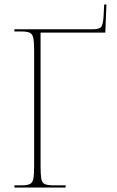

<svg xmlns="http://www.w3.org/2000/svg" viewBox="-20 -846 527 866"><path d="M45 0V-10H77Q103 -10 115 -16Q127 -22 130.5 -40.5Q134 -59 134 -98V-615Q134 -654 130.5 -673Q127 -692 115 -698Q103 -704 78 -704H45V-714H398Q429 -714 437 -725.5Q445 -737 447 -771L450 -826H460L455 -699H163V-98Q163 -59 166 -40.5Q169 -22 181.5 -16Q194 -10 222 -10H276V0Z"/></svg>

Font: Noto Serif Display SemiCondensed Thin
Style: Regular
Weight: 100
Width: 4
Designer: Monotype Design Team
Foundry: Monotype Imaging Inc.
Version: Version 2.009